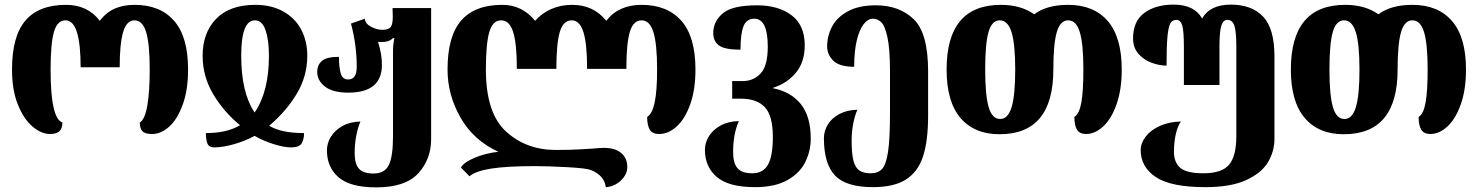

<svg xmlns="http://www.w3.org/2000/svg" viewBox="-20 -571 6397 831"><path d="M32 -270Q32 -414 90 -482Q148 -550 266 -550Q359 -550 412 -481Q439 -517 476 -533.5Q513 -550 563 -550Q673 -550 733.5 -481Q794 -412 794 -270Q794 -182 771 -118.5Q748 -55 712.5 -23Q677 9 638 9Q608 9 596.5 -3Q585 -15 585 -41Q607 -53 617.5 -113.5Q628 -174 628 -270Q628 -381 612.5 -432Q597 -483 562 -483Q528 -483 513 -432.5Q498 -382 498 -280H329Q329 -380 313 -431.5Q297 -483 263 -483Q228 -483 213.5 -433Q199 -383 199 -270Q199 -58 250 -41Q250 -14 236.5 -2.5Q223 9 197 9Q159 9 121 -23Q83 -55 57.5 -118Q32 -181 32 -270Z M871 5Q962 5 1019 -29Q949 -86 903 -163Q857 -240 857 -330Q857 -429 915.5 -489.5Q974 -550 1085 -550Q1154 -550 1205 -522Q1256 -494 1283 -444Q1310 -394 1310 -330Q1310 -241 1264 -164.5Q1218 -88 1145 -27Q1196 5 1296 5Q1296 32 1285.5 49.5Q1275 67 1240 67Q1210 67 1165 53Q1120 39 1082 17Q1042 39 993 53Q944 67 907 67Q884 67 877.5 49.5Q871 32 871 5ZM1144 -330Q1144 -397 1129.5 -440Q1115 -483 1083 -483Q1024 -483 1024 -330Q1024 -170 1082 -84Q1144 -174 1144 -330Z M1395 80Q1395 49 1412 21Q1429 -7 1462 -25.5Q1495 -44 1540 -45Q1529 -20 1522 16Q1515 52 1515 92Q1515 138 1533.5 159Q1552 180 1597 180Q1645 180 1663 143Q1681 106 1681 18V-353Q1681 -379 1687 -406H1681Q1670 -396 1658.5 -392.5Q1647 -389 1631 -389Q1621 -389 1616 -390Q1633 -337 1633 -291Q1633 -170 1488 -170Q1421 -170 1387 -196Q1353 -222 1353 -260Q1353 -290 1373.5 -307.5Q1394 -325 1447 -325Q1447 -281 1454.5 -254Q1462 -227 1487 -227Q1524 -227 1524 -282Q1524 -376 1499 -469L1559 -490Q1560 -469 1585.5 -455.5Q1611 -442 1634 -442Q1662 -442 1671 -454Q1680 -466 1680 -498Q1680 -522 1679 -536H1846V31Q1846 118 1790.5 179Q1735 240 1608 240Q1496 240 1445.5 196.5Q1395 153 1395 80Z M2538 165Q2518 157 2435 152.5Q2352 148 2295 148Q2175 148 2107 158.5Q2039 169 2012 192L1975 154Q1987 132 2034 112Q2081 92 2137 86Q2030 37 1973.5 -61.5Q1917 -160 1917 -270Q1917 -414 1976 -482Q2035 -550 2154 -550Q2240 -550 2296 -481Q2324 -513 2365 -531.5Q2406 -550 2456 -550Q2549 -550 2604 -481Q2657 -550 2757 -550Q2868 -550 2929 -481Q2990 -412 2990 -270Q2990 -182 2967 -118.5Q2944 -55 2908 -23Q2872 9 2833 9Q2804 9 2792.5 -9.5Q2781 -28 2781 -65Q2803 -78 2813.5 -127.5Q2824 -177 2824 -270Q2824 -381 2808 -432Q2792 -483 2757 -483Q2721 -483 2706 -433Q2691 -383 2691 -273H2521Q2521 -382 2505 -432.5Q2489 -483 2454 -483Q2418 -483 2403 -433Q2388 -383 2388 -273H2217Q2217 -382 2201 -432.5Q2185 -483 2149 -483Q2113 -483 2098 -433Q2083 -383 2083 -270Q2083 -81 2170.5 -1.5Q2258 78 2385 78Q2455 78 2497 75Q2539 72 2547 72Q2576 69 2595 69Q2642 69 2668.5 91Q2695 113 2695 152Q2695 184 2667 210.5Q2639 237 2602 239Q2596 189 2538 165Z M3031 78Q3031 47 3048 19Q3065 -9 3098.5 -27.5Q3132 -46 3178 -47Q3153 8 3153 87Q3153 135 3172 157Q3191 179 3236 179Q3283 179 3304 141.5Q3325 104 3325 22Q3325 -71 3290 -107.5Q3255 -144 3186 -144H3149V-220H3194Q3241 -220 3272 -253Q3303 -286 3303 -369Q3303 -490 3245 -490Q3211 -490 3198 -457.5Q3185 -425 3185 -356Q3116 -356 3091.5 -374.5Q3067 -393 3067 -428Q3067 -478 3108 -513Q3149 -548 3257 -548Q3349 -548 3406 -505Q3463 -462 3463 -375Q3463 -302 3424.5 -256Q3386 -210 3326 -191V-189Q3403 -174 3446 -120.5Q3489 -67 3489 29Q3489 82 3465.5 130Q3442 178 3388 208.5Q3334 239 3248 239Q3134 239 3082.5 195Q3031 151 3031 78Z M3546 27Q3546 -4 3563 -32Q3580 -60 3613 -77.5Q3646 -95 3691 -96Q3680 -72 3673 -37Q3666 -2 3666 37Q3666 95 3674 125Q3682 155 3699.5 167Q3717 179 3748 179Q3780 179 3797.5 160.5Q3815 142 3823.5 86.5Q3832 31 3832 -82V-261Q3832 -359 3821 -409.5Q3810 -460 3794 -475Q3778 -490 3758 -490Q3737 -490 3718.5 -467Q3700 -444 3688.5 -397Q3677 -350 3677 -282Q3613 -282 3586.5 -308.5Q3560 -335 3560 -370Q3560 -415 3581 -455.5Q3602 -496 3649.5 -522Q3697 -548 3771 -548Q3872 -548 3934.5 -488Q3997 -428 3997 -262V-72Q3997 39 3975 106Q3953 173 3901 206Q3849 239 3758 239Q3642 239 3594 188.5Q3546 138 3546 27Z M4077 -270Q4077 -550 4312 -550Q4399 -550 4456 -509Q4510 -550 4603 -550Q4714 -550 4774.5 -480Q4835 -410 4835 -270Q4835 -183 4812.5 -119.5Q4790 -56 4754.5 -23.5Q4719 9 4681 9Q4653 9 4641.5 -9.5Q4630 -28 4630 -65Q4651 -77 4660 -126.5Q4669 -176 4669 -270Q4669 -381 4653.5 -432Q4638 -483 4603 -483Q4569 -483 4554 -432.5Q4539 -382 4539 -270Q4539 10 4306 10Q4197 10 4137 -60.5Q4077 -131 4077 -270ZM4374 -270Q4374 -381 4358 -432Q4342 -483 4307 -483Q4273 -483 4258.5 -432.5Q4244 -382 4244 -270Q4244 -159 4259 -107.5Q4274 -56 4309 -56Q4343 -56 4358.5 -107.5Q4374 -159 4374 -270Z M4917 79Q4917 49 4938.5 20.5Q4960 -8 5000 -26Q5040 -44 5091 -45Q5076 -23 5068.5 11.5Q5061 46 5061 86Q5061 132 5088.5 155.5Q5116 179 5189 179Q5268 179 5299.5 142Q5331 105 5331 18V-367Q5331 -435 5322.5 -460Q5314 -485 5292 -485Q5274 -485 5266 -459.5Q5258 -434 5258 -369V-203H5104V-369Q5104 -436 5097 -460.5Q5090 -485 5071 -485Q5054 -485 5045.5 -470Q5037 -455 5033 -413.5Q5029 -372 5029 -287Q4998 -287 4964 -299.5Q4930 -312 4907 -338.5Q4884 -365 4884 -405Q4884 -479 4932.5 -515Q4981 -551 5060 -551Q5149 -551 5183 -491Q5217 -551 5307 -551Q5398 -551 5447 -499Q5496 -447 5496 -327V30Q5496 84 5468 131Q5440 178 5373.5 208.5Q5307 239 5198 239Q5047 239 4982 195Q4917 151 4917 79Z M5567 -270Q5567 -550 5802 -550Q5889 -550 5946 -509Q6000 -550 6093 -550Q6204 -550 6264.5 -480Q6325 -410 6325 -270Q6325 -183 6302.5 -119.5Q6280 -56 6244.5 -23.5Q6209 9 6171 9Q6143 9 6131.5 -9.5Q6120 -28 6120 -65Q6141 -77 6150 -126.5Q6159 -176 6159 -270Q6159 -381 6143.5 -432Q6128 -483 6093 -483Q6059 -483 6044 -432.5Q6029 -382 6029 -270Q6029 10 5796 10Q5687 10 5627 -60.5Q5567 -131 5567 -270ZM5864 -270Q5864 -381 5848 -432Q5832 -483 5797 -483Q5763 -483 5748.5 -432.5Q5734 -382 5734 -270Q5734 -159 5749 -107.5Q5764 -56 5799 -56Q5833 -56 5848.5 -107.5Q5864 -159 5864 -270Z"/></svg>

Font: Noto Serif Georgian Black Cond
Style: Regular
Weight: 900
Width: 3
Designer: Monotype Design team
Foundry: Monotype Imaging Inc.
Version: Version 1.000